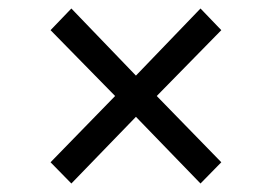

<svg xmlns="http://www.w3.org/2000/svg" viewBox="-20 -556 640 452"><path d="M148 -124 99 -174 251 -330 99 -485 148 -536 300 -378 452 -536 501 -485 349 -330 501 -174 452 -124 300 -281Z"/></svg>

Font: TypoPRO Source Code Pro
Style: Italic
Weight: 500
Italic angle: -11°
Monospace: yes
Designer: Paul D. Hunt, Teo Tuominen
Foundry: Adobe Systems Incorporated
Version: Version 1.030;PS 1.0;hotconv 1.0.84;makeotf.lib2.5.63406